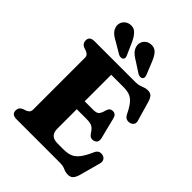

<svg xmlns="http://www.w3.org/2000/svg" viewBox="-267 -1070 1218 1218"><g transform="rotate(45 342.0 -461.0)"><path d="M46 -664Q46 -700 89.5 -700H456.5Q478.5 -700 493.2 -705Q508 -710 520.8 -714.8Q533.5 -719.5 549 -719.5Q572.5 -719.5 584.2 -706.8Q596 -694 604 -665.5L641 -537Q646 -520 638.2 -508.2Q630.5 -496.5 614.5 -492.5Q599 -488.5 585.2 -494.5Q571.5 -500.5 562.5 -519Q540.5 -564.5 520.5 -587.2Q500.5 -610 477.5 -617.2Q454.5 -624.5 424 -624.5H315V-386.5H391Q421 -386.5 432 -398Q443 -409.5 450.5 -439.5Q458.5 -469 484.5 -469.5Q512.5 -470 520 -439.5L555.5 -298Q564.5 -261 534.5 -251Q506.5 -242 488.5 -268Q470 -297 454 -306.2Q438 -315.5 402.5 -315.5H315V-140.5Q315 -75.5 381.5 -75.5H436Q470 -75.5 495 -84.8Q520 -94 541.2 -120.8Q562.5 -147.5 585.5 -199.5Q599.5 -232.5 634 -226Q651.5 -222.5 659.5 -209Q667.5 -195.5 662 -175.5L624 -35.5Q616 -8 604 5.2Q592 18.5 568 18.5Q546 18.5 527.5 9.2Q509 0 477 0H89.5Q46 0 46 -36Q46 -63.5 73 -75L94 -82Q106.5 -87 113.8 -95.2Q121 -103.5 121 -119.5V-580.5Q121 -596.5 113.8 -604.8Q106.5 -613 94 -618L73 -625Q46 -636.5 46 -664ZM439.5 -866 472.5 -785Q476.5 -774 477.2 -765.5Q478 -757 470.5 -750Q464 -744 453.2 -744.8Q442.5 -745.5 433.5 -751L361 -798Q332 -815 317 -832.5Q302 -850 299 -874Q297 -898 312.8 -917.5Q328.5 -937 356 -939.5Q388 -942.5 407 -921.8Q426 -901 439.5 -866ZM261 -866 296.5 -786Q301.5 -776 302.8 -767.2Q304 -758.5 297 -751.5Q291 -745 280.5 -745Q270 -745 260.5 -750L186 -794Q156 -809.5 140.2 -825.8Q124.5 -842 120 -866Q116.5 -890 131.2 -910.2Q146 -930.5 173 -935Q204.5 -939.5 224.8 -920Q245 -900.5 261 -866Z"/></g></svg>

Font: Fraunces 9pt S050
Style: Bold
Weight: 700
Version: Version 1.000; ttfautohint (v1.8.3)